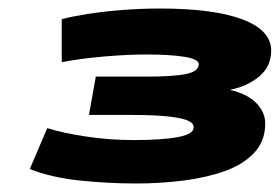

<svg xmlns="http://www.w3.org/2000/svg" viewBox="-20 -793 657 451"><path d="M50 -396 91 -492Q126 -481 181 -472.5Q236 -464 294 -464Q361 -464 398 -471Q435 -478 435 -494Q435 -503 423 -509Q411 -515 379 -519Q347 -523 286 -523H189L205 -613H322Q390 -613 418.5 -619.5Q447 -626 447 -642Q447 -654 413.5 -659.5Q380 -665 324 -665Q281 -665 227 -660.5Q173 -656 125 -647V-748Q147 -754 184.5 -760Q222 -766 267 -769.5Q312 -773 355 -773Q482 -773 549.5 -747.5Q617 -722 617 -674Q617 -637 589 -613.5Q561 -590 520 -582Q562 -572 582.5 -550.5Q603 -529 603 -503Q603 -462 577.5 -434.5Q552 -407 509 -391.5Q466 -376 412 -369Q358 -362 300 -362Q234 -362 167 -369Q100 -376 50 -396Z"/></svg>

Font: Georama ExtraExtended ExtraBold
Style: Italic
Weight: 800
Width: 8
Italic angle: -9°
Designer: Jean-Baptiste Levee
Foundry: Production Type
Version: Version 1.000